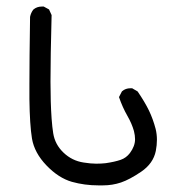

<svg xmlns="http://www.w3.org/2000/svg" viewBox="-20 -558 540 583"><path d="M278.8 4.9Q236.8 4.9 198.2 -5.9Q157.7 -17.6 121.1 -55.7Q84.5 -93.8 77.1 -137.2Q70.3 -179.2 69.3 -257.3Q69.3 -276.9 69.3 -302.2Q69.3 -377.9 71.3 -506.8Q73.7 -519 81.1 -528.8Q91.8 -538.1 106.9 -538.1Q108.9 -538.1 112.8 -538.1L128.9 -529.3L136.7 -512.2Q133.3 -382.8 133.3 -310.1Q133.3 -246.1 136.7 -197.8Q138.7 -170.9 141.6 -153.3Q147 -119.1 172.9 -94.5Q198.7 -69.8 233.9 -64.5Q255.9 -61 272 -61Q288.1 -61 300.8 -62.5Q328.1 -66.4 346.7 -72.8Q363.3 -78.6 374.5 -93.3Q390.1 -114.3 390.1 -135.3Q390.1 -146.5 386.7 -160.2Q380.4 -182.6 366.7 -206.5Q352.1 -231.9 341.3 -263.2L350.1 -280.3L351.1 -281.2Q361.3 -290 376 -290Q377.4 -290 381.3 -290L397.9 -280.3Q419.9 -248 432.4 -222.2Q444.8 -196.3 452.6 -166.5Q456.5 -150.4 456.5 -133.8Q456.5 -117.2 453.1 -99.6Q445.3 -61.5 408.7 -36.6Q373.5 -12.7 347.4 -3.9Q321.3 4.9 292.5 4.9Q289.1 4.9 285.9 4.9Q282.7 4.9 278.8 4.9Z"/></svg>

Font: Bakudai
Style: Bold
Weight: 700
Version: Version 1.48